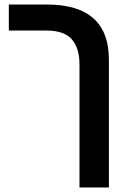

<svg xmlns="http://www.w3.org/2000/svg" viewBox="-20 -628 564 848"><path d="M331 -345Q331 -415 297.5 -454Q264 -493 185 -493H19V-608H189Q252 -608 302.5 -594Q353 -580 388.5 -550.5Q424 -521 442.5 -474.5Q461 -428 461 -362V200H331Z"/></svg>

Font: IBM Plex Sans Hebrew SemiBold
Style: Regular
Weight: 600
Designer: Mike Abbink, Paul van der Laan, Pieter van Rosmalen, Yanek Iontef
Foundry: Bold Monday
Version: Version 1.2